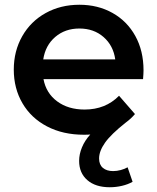

<svg xmlns="http://www.w3.org/2000/svg" viewBox="-20 -560 662 808"><path d="M582 -227H163Q174 -168 220.5 -133.5Q267 -99 336 -99Q424 -99 481 -157L548 -80Q531 -60 509 -44Q447 5 422 40.5Q397 76 397 107Q397 133 413 146.5Q429 160 456 160Q472 160 488.5 155.5Q505 151 517 144L538 205Q519 216 493.5 222Q468 228 442 228Q382 228 347.5 198Q313 168 313 117Q313 89 325 60Q337 31 360 6Q351 7 333 7Q245 7 178 -28Q111 -63 74.5 -125.5Q38 -188 38 -267Q38 -345 73.5 -407.5Q109 -470 172 -505Q235 -540 314 -540Q392 -540 453.5 -505.5Q515 -471 549.5 -408.5Q584 -346 584 -264Q584 -251 582 -227ZM162 -310H465Q457 -368 416 -404Q375 -440 314 -440Q254 -440 212.5 -404.5Q171 -369 162 -310Z"/></svg>

Font: mBank SemiBold
Style: Regular
Weight: 600
Designer: Julieta Ulanovsky
Foundry: Julieta Ulanovsky
Version: Version 7.200